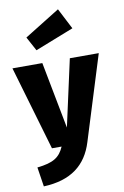

<svg xmlns="http://www.w3.org/2000/svg" viewBox="-122 -908 770 1196"><g transform="rotate(-10 263.0 -310.5)"><path d="M333 -846 109 -707 157 -618 401 -714ZM536 -533H353L260 -111L179 -533H-10L146 0H207C179 64 139 91 36 102L55 225C227 218 327 141 370 0Z"/></g></svg>

Font: Fira Sans ExtraBold
Style: Regular
Weight: 800
Designer: bBox Type GmbH & Carrois Corporate GbR & Edenspiekermann AG
Foundry: bBox Type GmbH & Carrois Corporate GbR & Edenspiekermann AG
Version: Version 4.300;PS 004.300;hotconv 1.0.88;makeotf.lib2.5.64775